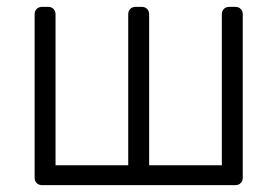

<svg xmlns="http://www.w3.org/2000/svg" viewBox="-20 -540 809 560"><path d="M103 0Q93 0 87 -6Q81 -12 81 -22V-498Q81 -508 87 -514Q93 -520 103 -520H120Q130 -520 136 -514Q142 -508 142 -498V-58H354V-498Q354 -508 360 -514Q366 -520 376 -520H393Q403 -520 409 -514Q415 -508 415 -498V-58H627V-498Q627 -508 633 -514Q639 -520 649 -520H666Q676 -520 682 -514Q688 -508 688 -498V-22Q688 -12 682 -6Q676 0 666 0Z"/></svg>

Font: Rubik Light
Style: Regular
Weight: 300
Designer: Hubert and Fischer
Foundry: Hubert and Fischer
Version: Version 2.300;gftools[0.9.30]